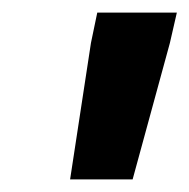

<svg xmlns="http://www.w3.org/2000/svg" viewBox="-20 -708 300 304"><path d="M91 -424 124 -640 134 -688H260L249 -640L190 -424Z"/></svg>

Font: Saira Condensed ExtraBold
Style: Italic
Weight: 800
Width: 3
Italic angle: -12°
Designer: Hector Gatti with collaboration of the Omnibus-Type team
Foundry: Omnibus-Type
Version: Version 1.101